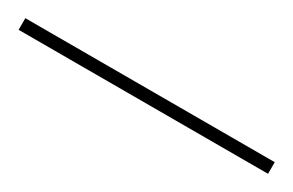

<svg xmlns="http://www.w3.org/2000/svg" viewBox="-8 -35 436 286"><g transform="rotate(30 210.5 108.0)"><path d="M-4 118V98H425V118Z"/></g></svg>

Font: Noto Serif Display SemiCondensed Light
Style: Regular
Weight: 300
Width: 4
Designer: Monotype Design Team
Foundry: Monotype Imaging Inc.
Version: Version 2.009